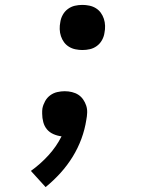

<svg xmlns="http://www.w3.org/2000/svg" viewBox="-20 -548 640 783"><path d="M166 215 106 149Q145 121 177.5 85.5Q210 50 231 8Q214 6 198 -1Q182 -8 171.5 -20.5Q161 -33 156.5 -50Q152 -67 152 -84Q152 -90 152 -95.5Q152 -101 153 -106Q156 -121 164 -135.5Q172 -150 185 -159.5Q198 -169 213.5 -172.5Q229 -176 244 -176Q259 -176 273.5 -172.5Q288 -169 299.5 -161.5Q311 -154 319 -142.5Q327 -131 331.5 -117.5Q336 -104 335.5 -89Q335 -74 332 -59Q326 -20 312 18Q298 56 276.5 91Q255 126 227 157Q199 188 166 215ZM316 -344Q302 -344 287.5 -347Q273 -350 261 -357.5Q249 -365 241 -376Q233 -387 228.5 -400.5Q224 -414 223.5 -429Q223 -444 226 -458Q228 -473 236 -487.5Q244 -502 257 -511.5Q270 -521 285 -524.5Q300 -528 316 -528Q330 -528 344.5 -525Q359 -522 371 -514.5Q383 -507 391 -496Q399 -485 403.5 -471.5Q408 -458 408.5 -443Q409 -428 406 -414Q404 -399 396 -384.5Q388 -370 375 -360.5Q362 -351 347 -347.5Q332 -344 316 -344Z"/></svg>

Font: Iosevka Semibold Extended
Style: Italic
Weight: 600
Width: 7
Italic angle: -9°
Monospace: yes
Designer: Belleve Invis
Foundry: Belleve Invis
Version: Version 32.5.0; ttfautohint (v1.8.4)